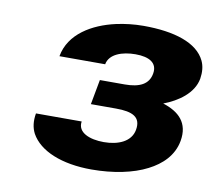

<svg xmlns="http://www.w3.org/2000/svg" viewBox="-66 -613 781 699"><g transform="rotate(10 324.5 -264.0)"><path d="M449 -160C441 -116 395 -96 341 -96C289 -96 242 -114 249 -156H80C75 -127 78 -103 89 -82C121 -24 204 10 314 10C394 10 467 -5 519 -32C566 -56 606 -93 616 -149C628 -217 590 -253 530 -272C583 -292 637 -329 647 -384C651 -409 649 -431 640 -450C611 -511 525 -538 411 -538C376 -538 342 -534 310 -527C225 -508 143 -461 128 -376H297C304 -415 351 -431 400 -431C451 -431 482 -413 475 -373C468 -332 434 -316 380 -316H288L271 -224H364C425 -224 458 -209 449 -160Z"/></g></svg>

Font: Asimov
Style: XWidIt
Weight: 500
Designer: Google
Version: Version 2.000980; 2014